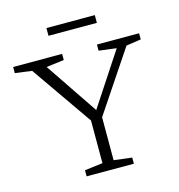

<svg xmlns="http://www.w3.org/2000/svg" viewBox="-124 -981 1013 1089"><g transform="rotate(-15 382.0 -436.0)"><path d="M106.5 -658 8 -671V-707H295.5V-671L191.5 -658L400 -349L603 -658L500 -671V-707H747.5V-671L660.5 -658L421.5 -301V-49L527.5 -36V0H250V-36L356 -49V-299.5ZM247.5 -826V-871.5H531.5V-826Z"/></g></svg>

Font: Newsreader 6pt Light
Style: Regular
Weight: 300
Designer: Hugues Gentile
Foundry: Production Type
Version: Version 1.003; ttfautohint (v1.8.3)